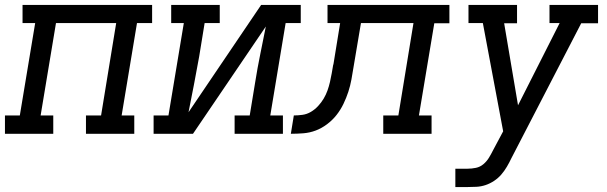

<svg xmlns="http://www.w3.org/2000/svg" viewBox="-30 -540 2450 775"><path d="M-10 0V-74H50L112 -447H61V-520H584V-447H523L461 -74H512V0H317V-74H378L439 -447H196L134 -74H185V0Z M590 0V-74H650L712 -447H661V-520H857V-447H796L774 -312Q764 -255 753 -199Q742 -143 731 -87L1024 -520H1184V-447H1123L1061 -74H1112V0H917V-74H978L1000 -208Q1009 -265 1020.5 -321Q1032 -377 1043 -433L749 0Z M1144 0 1156 -74Q1173 -74 1191 -76.5Q1209 -79 1225 -88.5Q1241 -98 1254 -112Q1267 -126 1276.5 -142Q1286 -158 1292 -175Q1298 -192 1302 -209.5Q1306 -227 1309 -244Q1312 -261 1315 -279L1316 -280Q1316 -280 1316 -280.5Q1316 -281 1316 -281L1343 -447H1292V-520H1784V-446H1723L1661 -74H1712V0H1517V-74H1578L1639 -447H1427L1397 -269Q1393 -244 1388.5 -219Q1384 -194 1376 -169.5Q1368 -145 1356.5 -121Q1345 -97 1328.5 -76Q1312 -55 1290 -38.5Q1268 -22 1244 -13Q1220 -4 1194.5 -2Q1169 0 1144 0Z M1808 215V141H1857Q1874 141 1891 137.5Q1908 134 1921.5 122.5Q1935 111 1944 96Q1953 81 1961 65L2001 -10L1919 -447H1861V-520H2057V-446H2005L2061 -115L2229 -447H2188V-520H2384V-446H2316L2034 99Q2026 116 2016 133Q2006 150 1993.5 164.5Q1981 179 1964.5 190Q1948 201 1930 207Q1912 213 1893.5 214Q1875 215 1857 215Z"/></svg>

Font: Iosevka Etoile Oblique
Style: Regular
Weight: 400
Italic angle: -9°
Designer: Belleve Invis
Foundry: Belleve Invis
Version: Version 15.5.2; ttfautohint (v1.8.4)